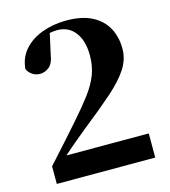

<svg xmlns="http://www.w3.org/2000/svg" viewBox="-113 -854 834 944"><g transform="rotate(-15 304.0 -382.0)"><path d="M141.1 -123H560.1V0H59.1V-89.8Q102.5 -137.2 143.8 -183.6Q185.1 -230 222.2 -272Q276.4 -333.5 311.3 -380.1Q346.2 -426.8 363 -470.9Q379.9 -515.1 379.9 -568.8Q379.9 -643.1 346.9 -686.5Q314 -730 255.9 -730Q247.1 -730 237.3 -729Q227.5 -728 217.8 -726.1L195.8 -627Q188 -576.7 166 -560.3Q144 -543.9 121.1 -543.9Q99.1 -543.9 82 -555.2Q64.9 -566.4 56.2 -585Q60.5 -642.6 96.2 -682.6Q131.8 -722.7 188.5 -743.4Q245.1 -764.2 312 -764.2Q391.1 -764.2 442.1 -737.5Q493.2 -710.9 518.1 -664.8Q543 -618.7 543 -559.1Q543 -505.4 512 -457.5Q481 -409.7 419.2 -355.2Q357.4 -300.8 265.1 -228Q241.2 -208.5 208.3 -181.2Q175.3 -153.8 141.1 -123Z"/></g></svg>

Font: Source Han Serif JP Heavy
Style: Regular
Weight: 900
Designer: Ryoko NISHIZUKA  (kana & ideographs); Frank Grießhammer (Latin, Greek & Cyrillic); Wenlong ZHANG  (bopomofo); Sandoll Co
Foundry: Adobe Systems Incorporated
Version: Version 1.001;PS 1.001;hotconv 16.6.54;makeotf.lib2.5.65590